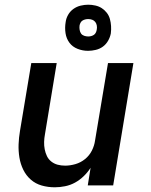

<svg xmlns="http://www.w3.org/2000/svg" viewBox="-20 -788 640 816"><path d="M213 8Q184 8 157.5 0.5Q131 -7 111 -24.5Q91 -42 79 -66.5Q67 -91 62.5 -118.5Q58 -146 59 -174.5Q60 -203 65 -232L113 -520H221L171 -217Q168 -201 167.5 -185Q167 -169 170 -153.5Q173 -138 179.5 -124.5Q186 -111 198 -101.5Q210 -92 225 -88Q240 -84 257 -84Q278 -84 300.5 -90.5Q323 -97 341.5 -112Q360 -127 370.5 -148Q381 -169 384 -191L439 -520H547L461 0H353L365 -75Q353 -56 336 -39.5Q319 -23 299 -12Q279 -1 256.5 3.5Q234 8 213 8ZM354 -572Q331 -572 309.5 -580.5Q288 -589 275 -606.5Q262 -624 258.5 -647Q255 -670 259 -694Q261 -710 269.5 -725Q278 -740 292 -750Q306 -760 322.5 -764Q339 -768 355 -768Q370 -768 385.5 -764.5Q401 -761 413 -753Q425 -745 434 -733.5Q443 -722 447 -707.5Q451 -693 452 -677.5Q453 -662 451 -646Q448 -630 439.5 -615Q431 -600 417.5 -590Q404 -580 387 -576Q370 -572 354 -572ZM355 -633Q361 -633 367 -634.5Q373 -636 378.5 -639.5Q384 -643 387 -649Q390 -655 391 -661Q393 -670 391.5 -679Q390 -688 385 -694.5Q380 -701 372 -704Q364 -707 355 -707Q349 -707 342.5 -705.5Q336 -704 330.5 -700.5Q325 -697 322 -691Q319 -685 318 -679Q317 -670 318.5 -661Q320 -652 324.5 -645.5Q329 -639 337.5 -636Q346 -633 355 -633Z"/></svg>

Font: Iosevka Aile Semibold Oblique
Style: Regular
Weight: 600
Italic angle: -9°
Designer: Belleve Invis
Foundry: Belleve Invis
Version: Version 31.1.0; ttfautohint (v1.8.4)